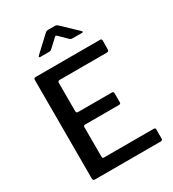

<svg xmlns="http://www.w3.org/2000/svg" viewBox="-224 -1081 1085 1203"><g transform="rotate(-30 318.0 -479.5)"><path d="M102 -742H568Q580 -742 580 -729L579 -666Q579 -651 564 -651H224Q209 -651 209 -638V-432Q209 -419 222 -419H466Q479 -419 479 -407V-340Q479 -329 466 -329H221Q209 -329 209 -318V-102Q209 -96 211.5 -93.5Q214 -91 219 -91H578Q586 -91 589 -88.5Q592 -86 592 -79V-13Q592 0 578 0H105Q95 0 91.5 -3.5Q88 -7 88 -16V-727Q88 -735 91 -738.5Q94 -742 102 -742ZM352 -894Q343 -903 340 -903Q336 -903 327 -894L272 -843Q266 -838 263 -837Q260 -836 252 -836H190Q182 -836 182 -841Q182 -844 187 -849L292 -947Q298 -953 303.5 -956Q309 -959 319 -959H368Q375 -959 380 -955.5Q385 -952 389 -948L493 -849Q499 -843 499 -840Q499 -836 491 -836H424Q411 -836 404 -843Z"/></g></svg>

Font: Libre Franklin Medium
Style: Regular
Weight: 500
Designer: Pablo Impallari, Rodrigo Fuenzalida
Foundry: Impallari Type
Version: Version 1.002; ttfautohint (v1.5)